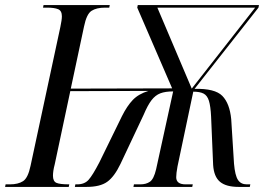

<svg xmlns="http://www.w3.org/2000/svg" viewBox="-41 -734 1060 754"><path d="M-21 0 -19 -10H-2Q30 -10 49.5 -22.5Q69 -35 79 -83L196 -628Q202 -656 202 -670Q202 -692 187 -698Q172 -704 145 -704H128L130 -714H390L388 -704H371Q338 -704 318.5 -691.5Q299 -679 289 -630L237 -386L635 -387L498 -704L500 -714H976L974 -704L723 -385Q803 -387 832 -357.5Q861 -328 867 -266L878 -91Q882 -45 893.5 -27.5Q905 -10 928 -10H942L940 0H896Q847 0 823 -20Q799 -40 796 -86L788 -276Q786 -317 779.5 -338Q773 -359 758.5 -366.5Q744 -374 718 -374L656 -80Q651 -53 651 -38Q651 -10 688 -10H716L714 0H483L485 -10H510Q533 -10 548 -20.5Q563 -31 572 -69L639 -375Q608 -375 588.5 -367.5Q569 -360 554 -340.5Q539 -321 523 -283L432 -90Q408 -40 380 -20Q352 0 299 0H253L255 -10H262Q291 -10 307 -28Q323 -46 349 -96L438 -278Q458 -318 480.5 -341.5Q503 -365 542 -377L235 -376L174 -89Q170 -74 168.5 -63Q167 -52 167 -44Q167 -22 180.5 -16Q194 -10 231 -10L229 0ZM712 -386 961 -704H577Z"/></svg>

Font: Noto Serif Display Condensed
Style: Italic
Weight: 400
Width: 3
Italic angle: -12°
Designer: Monotype Design Team
Foundry: Monotype Imaging Inc.
Version: Version 2.009